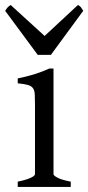

<svg xmlns="http://www.w3.org/2000/svg" viewBox="-36 -740 349 760"><path d="M34.2 0V-21Q67.4 -27.8 85 -35.9Q102.5 -43.9 102.5 -50.8V-327.1Q102.5 -352.1 101.6 -367.4Q100.6 -382.8 94.2 -391.4Q87.9 -399.9 74 -403.8Q60.1 -407.7 34.2 -410.2V-429.7Q49.3 -432.6 66.2 -436.8Q83 -440.9 99.6 -446Q116.2 -451.2 131.3 -457Q146.5 -462.9 159.2 -468.8H175.8V-50.8Q175.8 -44.9 192.1 -36.4Q208.5 -27.8 244.1 -21V0ZM165.5 -522.9H113.3L-15.6 -697.3Q-12.2 -702.1 -9.8 -705.6Q-7.3 -709 -5.1 -711.4Q-2.9 -713.9 -0.2 -715.8Q2.4 -717.8 6.3 -720.2L140.6 -597.7L272.5 -720.2Q280.8 -715.8 284.2 -711.4Q287.6 -707 293.5 -697.3Z"/></svg>

Font: Gentium Plus
Style: Regular
Weight: 400
Designer: J. Victor Gaultney, Annie Olsen, Iska Routamaa
Foundry: SIL International
Version: Version 1.510